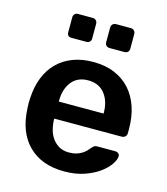

<svg xmlns="http://www.w3.org/2000/svg" viewBox="-111 -819 798 915"><g transform="rotate(15 288.5 -361.0)"><path d="M348 -614Q338 -614 331.5 -620Q325 -626 325 -636V-709Q325 -719 331.5 -725.5Q338 -732 348 -732H421Q431 -732 437.5 -725.5Q444 -719 444 -709V-636Q444 -626 437.5 -620Q431 -614 421 -614ZM160 -614Q138 -614 138 -636V-709Q138 -719 144 -725.5Q150 -732 160 -732H233Q243 -732 249.5 -725.5Q256 -719 256 -709V-636Q256 -626 249.5 -620Q243 -614 233 -614ZM290 10Q179 10 114 -54Q49 -118 44 -236Q43 -246 43 -261.5Q43 -277 44 -286Q47 -343 65 -388Q83 -433 114.5 -464.5Q146 -496 190.5 -513Q235 -530 290 -530Q351 -530 397 -510.5Q443 -491 474 -456Q505 -421 521 -372.5Q537 -324 537 -266V-245Q537 -234 530 -227.5Q523 -221 512 -221H180Q180 -196 186 -171Q192 -146 205.5 -126.5Q219 -107 239.5 -95Q260 -83 289 -83Q310 -83 326 -88Q342 -93 353.5 -100.5Q365 -108 372.5 -116Q380 -124 384 -129Q393 -140 398.5 -143Q404 -146 415 -146H501Q511 -146 517.5 -140Q524 -134 523 -125Q522 -109 506.5 -86Q491 -63 461.5 -41.5Q432 -20 389 -5Q346 10 290 10ZM180 -305H401V-308Q401 -366 372 -402.5Q343 -439 290 -439Q237 -439 208.5 -402.5Q180 -366 180 -308Z"/></g></svg>

Font: Fz Rubik Med
Style: Regular
Weight: 500
Designer: Hubert and Fischer
Foundry: Hubert and Fischer
Version: Vit hóa bi FontZin.com